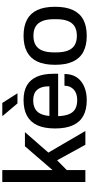

<svg xmlns="http://www.w3.org/2000/svg" viewBox="428 -1191 775 1671"><g transform="rotate(-90 815.5 -355.5)"><path d="M67 0V-723H171V-286L378 -526H501L323 -322L511 0H391L256 -246L171 -162V0Z M779 12Q698 12 643.5 -17.5Q589 -47 561 -108Q533 -169 533 -263Q533 -358 561 -418.5Q589 -479 644 -508.5Q699 -538 781 -538Q856 -538 906.5 -509.5Q957 -481 983 -423Q1009 -365 1009 -277V-237H640Q642 -181 657 -143.5Q672 -106 702.5 -88.5Q733 -71 780 -71Q809 -71 832 -78.5Q855 -86 871 -100.5Q887 -115 896 -135.5Q905 -156 905 -182H1007Q1007 -135 991 -99Q975 -63 944.5 -38.5Q914 -14 872 -1Q830 12 779 12ZM642 -313H900Q900 -352 891.5 -378.5Q883 -405 867 -422Q851 -439 829 -446.5Q807 -454 779 -454Q737 -454 707.5 -439Q678 -424 662 -392.5Q646 -361 642 -313ZM839 -591H751L642 -720L643 -723H755Z M1339 12Q1257 12 1200.5 -17.5Q1144 -47 1115.5 -108Q1087 -169 1087 -263Q1087 -358 1115.5 -418.5Q1144 -479 1200.5 -508.5Q1257 -538 1339 -538Q1423 -538 1479 -508.5Q1535 -479 1563.5 -418.5Q1592 -358 1592 -263Q1592 -169 1563.5 -108Q1535 -47 1479 -17.5Q1423 12 1339 12ZM1339 -74Q1389 -74 1421 -93.5Q1453 -113 1468.5 -153Q1484 -193 1484 -254V-272Q1484 -333 1468.5 -373Q1453 -413 1421 -432.5Q1389 -452 1339 -452Q1290 -452 1258 -432.5Q1226 -413 1210.5 -373Q1195 -333 1195 -272V-254Q1195 -193 1210.5 -153Q1226 -113 1258 -93.5Q1290 -74 1339 -74Z"/></g></svg>

Font: Archivo SemiBold Medium
Style: Regular
Weight: 500
Version: Version 2.001